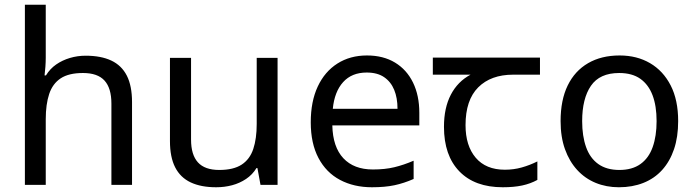

<svg xmlns="http://www.w3.org/2000/svg" viewBox="-20 -780 2935 810"><path d="M173 -537Q173 -518 171.5 -498Q170 -478 168 -462H174Q191 -490 217 -508Q243 -526 275 -535.5Q307 -545 341 -545Q406 -545 449.5 -524.5Q493 -504 515 -461Q537 -418 537 -349V0H450V-343Q450 -408 421 -440Q392 -472 330 -472Q270 -472 236 -449.5Q202 -427 187.5 -383.5Q173 -340 173 -277V0H85V-760H173Z M1151 -536V0H1079L1066 -71H1062Q1045 -43 1018 -25Q991 -7 959 1.5Q927 10 892 10Q828 10 784.5 -10.5Q741 -31 719 -74Q697 -117 697 -185V-536H786V-191Q786 -127 815 -95Q844 -63 905 -63Q965 -63 999.5 -85.5Q1034 -108 1048.5 -151.5Q1063 -195 1063 -257V-536Z M1528 -546Q1597 -546 1646.5 -516Q1696 -486 1722.5 -431.5Q1749 -377 1749 -304V-251H1382Q1384 -160 1428.5 -112.5Q1473 -65 1553 -65Q1604 -65 1643.5 -74.5Q1683 -84 1725 -102V-25Q1684 -7 1644 1.5Q1604 10 1549 10Q1473 10 1414.5 -21Q1356 -52 1323.5 -113.5Q1291 -175 1291 -264Q1291 -352 1320.5 -415Q1350 -478 1403.5 -512Q1457 -546 1528 -546ZM1527 -474Q1464 -474 1427.5 -433.5Q1391 -393 1384 -321H1657Q1657 -367 1643 -401Q1629 -435 1600.5 -454.5Q1572 -474 1527 -474Z M2101 10Q1983 10 1918 -57Q1853 -124 1853 -245Q1853 -325 1882 -380.5Q1911 -436 1965 -465H1806V-537H2258V-465H2145Q2051 -465 1997.5 -411.5Q1944 -358 1944 -252Q1944 -165 1987 -114.5Q2030 -64 2110 -64Q2147 -64 2181 -73.5Q2215 -83 2247 -99V-21Q2218 -5 2183 2.5Q2148 10 2101 10Z M2841 -269Q2841 -202 2823.5 -150.5Q2806 -99 2773.5 -63Q2741 -27 2694.5 -8.5Q2648 10 2591 10Q2538 10 2493 -8.5Q2448 -27 2415 -63Q2382 -99 2363.5 -150.5Q2345 -202 2345 -269Q2345 -358 2375 -419.5Q2405 -481 2461 -513.5Q2517 -546 2594 -546Q2667 -546 2722.5 -513.5Q2778 -481 2809.5 -419.5Q2841 -358 2841 -269ZM2436 -269Q2436 -206 2452.5 -159.5Q2469 -113 2504 -88Q2539 -63 2593 -63Q2647 -63 2682 -88Q2717 -113 2733.5 -159.5Q2750 -206 2750 -269Q2750 -333 2733 -378Q2716 -423 2681.5 -447.5Q2647 -472 2592 -472Q2510 -472 2473 -418Q2436 -364 2436 -269Z"/></svg>

Font: usinhala85
Style: Book
Weight: 400
Designer: Jelle Bosma - Monotype Design Team
Foundry: Monotype Imaging Inc.
Version: Version 2.003